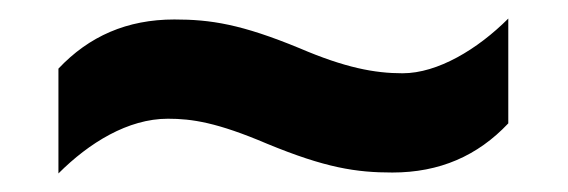

<svg xmlns="http://www.w3.org/2000/svg" viewBox="-20 -507 612 207"><path d="M268 -352C331 -326 364 -321 403 -321C454 -321 495 -339 528 -374V-487C495 -454 452 -428 414 -428C384 -428 352 -434 303 -455C240 -481 207 -486 168 -486C117 -486 76 -468 43 -433V-320C76 -353 118 -379 161 -379C187 -379 214 -375 268 -352Z"/></svg>

Font: Noto Sans Tamil UI
Style: Bold
Weight: 700
Designer: Jelle Bosma - Monotype Design Team
Foundry: Monotype Imaging Inc.
Version: Version 2.004